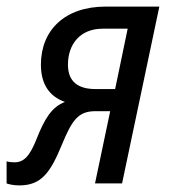

<svg xmlns="http://www.w3.org/2000/svg" viewBox="-50 -556 515 582"><path d="M240 -286C187 -286 156 -308 156 -360C156 -422 193 -469 261 -469H337L299 -286ZM9 6C76 6 103 -34 137 -116C169 -194 188 -219 240 -219H284L238 0H320L433 -536H270C146 -536 74 -464 74 -360C74 -303 98 -264 147 -247C107 -232 85 -196 61 -135C40 -82 22 -64 -6 -64C-16 -64 -24 -65 -30 -67V0C-22 3 -8 6 9 6Z"/></svg>

Font: Noto Sans Display SemiCondensed
Style: Italic
Weight: 400
Width: 4
Italic angle: -12°
Designer: Monotype Design Team
Foundry: Monotype Imaging Inc.
Version: Version 1.900